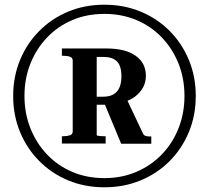

<svg xmlns="http://www.w3.org/2000/svg" viewBox="-20 -763 888 816"><path d="M424 -6Q498 -6 560.5 -33Q623 -60 668.5 -107.5Q714 -155 739 -218.5Q764 -282 764 -355Q764 -429 739 -492Q714 -555 668.5 -603Q623 -651 560.5 -677.5Q498 -704 424 -704Q349 -704 287 -677.5Q225 -651 179.5 -603Q134 -555 109 -492Q84 -429 84 -355Q84 -282 109 -218.5Q134 -155 179.5 -107Q225 -59 287 -32.5Q349 -6 424 -6ZM424 33Q340 33 269.5 3.5Q199 -26 146.5 -79Q94 -132 65 -202.5Q36 -273 36 -355Q36 -437 65 -507.5Q94 -578 146.5 -631Q199 -684 269.5 -713.5Q340 -743 424 -743Q507 -743 578 -713.5Q649 -684 701.5 -631Q754 -578 783 -507.5Q812 -437 812 -355Q812 -273 783 -202.5Q754 -132 701.5 -79Q649 -26 578 3.5Q507 33 424 33ZM243 -153V-184H248Q265 -184 277 -188Q289 -192 289 -204V-506Q289 -518 277 -522Q265 -526 248 -526H243V-557H432Q513 -557 556.5 -526Q600 -495 600 -441Q600 -413 587.5 -390.5Q575 -368 552.5 -351.5Q530 -335 497.5 -326.5Q465 -318 425 -318H391V-189Q391 -187 396 -186Q401 -185 408.5 -184.5Q416 -184 423 -184H429V-153ZM421 -521H391V-352H418Q457 -352 476.5 -373.5Q496 -395 496 -439Q496 -483 477 -502Q458 -521 421 -521ZM419 -335 510 -360 586 -199Q590 -189 597 -186Q604 -183 617 -183H623V-152H495Z"/></svg>

Font: Roboto Serif 144pt SemiBold
Style: Regular
Weight: 600
Version: Version 1.008